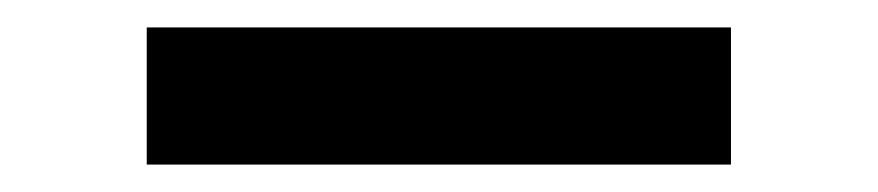

<svg xmlns="http://www.w3.org/2000/svg" viewBox="-20 -410 640 140"><path d="M87 -290V-390H513V-290Z"/></svg>

Font: Iosevka HT Extended
Style: Bold
Weight: 700
Width: 7
Monospace: yes
Designer: Belleve Invis
Foundry: Belleve Invis
Version: Version 32.3.0; ttfautohint (v1.8.4)